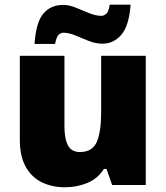

<svg xmlns="http://www.w3.org/2000/svg" viewBox="-20 -792 710 822"><path d="M604 -553.2V0H460L436 -68.8H424.8Q398.9 -27.3 354 -8.8Q309.1 9.8 257.8 9.8Q203.6 9.8 159.9 -11.2Q116.2 -32.2 90.6 -77.1Q64.9 -122.1 64.9 -192.9V-553.2H255.9V-251Q255.9 -197.3 271.2 -169.2Q286.6 -141.1 321.8 -141.1Q376 -141.1 394.5 -184.8Q413.1 -228.5 413.1 -311V-553.2ZM127.9 -604Q133.8 -695.8 165.3 -733.4Q196.8 -771 251 -771Q275.9 -771 304.4 -759.3Q333 -747.6 361.6 -735.8Q390.1 -724.1 415 -724.1Q423.8 -724.1 434.3 -732.4Q444.8 -740.7 449.7 -772H539.1Q532.7 -682.1 499.8 -643.6Q466.8 -605 418.9 -605Q389.6 -605 360.1 -616.7Q330.6 -628.4 303 -640.1Q275.4 -651.9 251 -651.9Q241.7 -651.9 231.9 -644Q222.2 -636.2 215.8 -604Z"/></svg>

Font: Open Sans ExtraBold
Style: Regular
Weight: 800
Designer: Monotype Design Team
Foundry: Monotype Imaging Inc.
Version: Version 3.003; ttfautohint (v1.8.4)